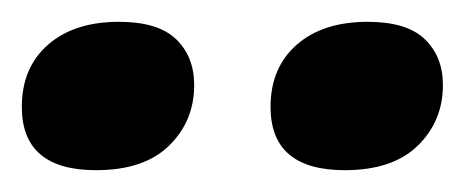

<svg xmlns="http://www.w3.org/2000/svg" viewBox="-20 -775 426 176"><path d="M0 -677Q0 -713 24 -734Q48 -755 89 -755Q125 -755 141.5 -739Q158 -723 158 -697Q158 -664 135 -641.5Q112 -619 68 -619Q0 -619 0 -677ZM228 -677Q228 -713 252 -734Q276 -755 317 -755Q353 -755 369.5 -739Q386 -723 386 -697Q386 -664 363 -641.5Q340 -619 296 -619Q228 -619 228 -677Z"/></svg>

Font: Poetsen One
Style: Regular
Weight: 400
Designer: Pablo Impallari, Rodrigo Fuenzalida
Foundry: Pablo Impallari, Rodrigo Fuenzalida
Version: Version 1.001; ttfautohint (v0.93) -l 8 -r 50 -G 200 -x 14 -